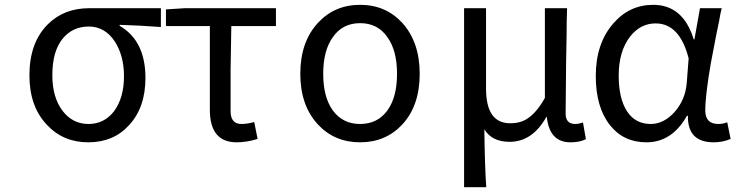

<svg xmlns="http://www.w3.org/2000/svg" viewBox="-20 -577 3049 796"><path d="M175 -59Q102 -135 102 -265Q102 -400 178 -476Q245 -543 350 -543H647V-465Q552 -472 476 -474V-470Q583 -408 583 -254Q583 -130 514 -57Q450 13 346 13Q242 13 175 -59ZM453 -116Q494 -172 494 -261Q494 -346 456 -405Q415 -467 348 -467Q281 -467 240 -417Q197 -365 197 -265Q197 -174 239 -118Q281 -63 347 -63Q412 -63 453 -116Z M850 -122V-469H668V-538L746 -543H1124V-469H939Q937 -384 936 -288V-116Q936 -63 981 -63Q1004 -63 1034 -71L1048 -1Q1003 13 961 13Q850 13 850 -122Z M1298 -61Q1225 -140 1225 -271Q1225 -403 1298 -482Q1367 -557 1473 -557Q1579 -557 1648 -482Q1720 -402 1720 -271Q1720 -139 1648 -61Q1579 13 1473 13Q1367 13 1298 -61ZM1586 -119Q1626 -174 1626 -271Q1626 -368 1586 -423Q1546 -481 1473 -481Q1400 -481 1360 -423Q1320 -368 1320 -271Q1320 -174 1360 -119Q1401 -63 1473 -63Q1545 -63 1586 -119Z M1904 199V-543H1995V-210Q1995 -66 2095 -66Q2138 -66 2166 -85Q2205 -110 2239 -171V-543H2331Q2330 -527 2329.5 -489Q2329 -451 2329 -431L2327 -319Q2325 -139 2325 -106Q2325 -63 2365 -63Q2378 -63 2397 -69L2409 0Q2384 13 2345 13Q2258 13 2247 -92H2245Q2187 11 2093 11Q2019 11 1988 -41Q1990 119 1996 199Z M2509 -58Q2450 -132 2450 -262Q2450 -396 2522 -479Q2589 -557 2688 -557Q2812 -557 2856 -414H2859L2882 -543H2972L2966 -516L2961 -488L2949 -430Q2942 -395 2927 -315Q2904 -182 2904 -119Q2904 -63 2958 -63Q2977 -63 2995 -70L3009 -1Q2976 13 2939 13Q2830 13 2832 -97H2828Q2766 13 2660 13Q2565 13 2509 -58ZM2777 -113Q2821 -163 2827 -232L2835 -335Q2798 -480 2698 -480Q2635 -480 2592 -425Q2545 -364 2545 -263Q2545 -168 2580 -115Q2614 -63 2678 -63Q2732 -63 2777 -113Z"/></svg>

Font: Source Han Sans Regular
Style: Regular
Weight: 400
Designer: Ryoko NISHIZUKA  (kana & ideographs); Paul D. Hunt (Latin, Greek & Cyrillic); Wenlong ZHANG  (bopomofo); Sandoll Communi
Foundry: Adobe Systems Incorporated
Version: Version 1.00 January 18, 2024, initial release